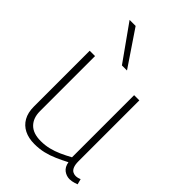

<svg xmlns="http://www.w3.org/2000/svg" viewBox="-235 -885 990 990"><g transform="rotate(45 260.0 -390.0)"><path d="M210 10Q168 10 137 -5.5Q106 -21 89 -51Q72 -81 72 -125V-532H111V-130Q111 -81 139 -52.5Q167 -24 223 -24Q254 -24 282.5 -31Q311 -38 339 -50.5Q367 -63 396 -79V-532H434V-88Q434 -64 440 -49.5Q446 -35 456 -29.5Q466 -24 477 -24Q492 -24 507 -31L515 -1Q507 2 499 4.5Q491 7 483 8.5Q475 10 467 10Q444 10 425 -4Q406 -18 401 -48Q370 -32 339.5 -18.5Q309 -5 277.5 2.5Q246 10 210 10ZM243 -596 105 -790H149L280 -596Z"/></g></svg>

Font: Georama ExtraLight
Style: Regular
Weight: 250
Version: Version 1.001